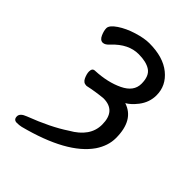

<svg xmlns="http://www.w3.org/2000/svg" viewBox="-196 -586 847 847"><g transform="rotate(45 228.0 -162.0)"><path d="M64 168.9Q43.9 168.9 43.9 147.9Q43.9 128.9 75.2 117.2Q183.1 76.2 251 30.8Q335.9 -17.1 335.9 -91.8Q335.9 -178.2 257.8 -178.2Q210.9 -173.8 167 -164.1H164.1Q146 -164.1 137.5 -183.1Q128.9 -202.1 128.9 -216.8Q128.9 -237.8 146 -237.8Q221.2 -241.2 276.1 -267.6Q331.1 -293.9 331.1 -342Q331.1 -390.1 304.4 -408Q277.8 -425.8 230 -425.8Q167 -425.8 112.8 -368.2Q96.2 -349.1 82 -349.1Q65.9 -349.1 56.9 -369.6Q47.9 -390.1 47.9 -405.8Q47.9 -423.8 79.8 -445.3Q111.8 -466.8 155 -480Q198.2 -493.2 229 -493.2Q315.9 -493.2 365 -453.1Q414.1 -413.1 414.1 -353Q414.1 -309.1 386.2 -272.9Q362.8 -243.2 340.8 -231Q420.9 -205.1 420.9 -92.8Q420.9 -44.9 390.1 1Q315.9 107.9 91.8 166Q79.1 168.9 64 168.9Z"/></g></svg>

Font: LXGW WenKai Screen
Style: Regular
Weight: 400
Designer: LXGW / Fontworks Inc.
Foundry: LXGW / Fontworks Inc.
Version: Version 1.510;January 18,2025